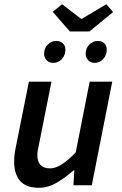

<svg xmlns="http://www.w3.org/2000/svg" viewBox="-20 -878 577 910"><path d="M164 12Q103 12 75 -21Q47 -54 47 -112Q47 -129 49 -145.5Q51 -162 55 -181L117 -491H224L165 -195Q161 -178 159 -166Q157 -154 157 -143Q157 -80 218 -80Q267 -80 339 -156L405 -491H512L415 0H328L332 -70H328Q291 -37 249.5 -12.5Q208 12 164 12ZM311 -729 230 -822 274 -858 364 -789H368L484 -858L516 -821L404 -729ZM232 -580Q213 -580 201 -592.5Q189 -605 189 -623Q189 -649 206 -666.5Q223 -684 246 -684Q266 -684 278 -672.5Q290 -661 290 -642Q290 -617 273.5 -598.5Q257 -580 232 -580ZM429 -580Q410 -580 398 -592.5Q386 -605 386 -623Q386 -649 403 -666.5Q420 -684 444 -684Q463 -684 474.5 -672.5Q486 -661 486 -642Q486 -617 469.5 -598.5Q453 -580 429 -580Z"/></svg>

Font: Source Sans Pro SemiBold
Style: Italic
Weight: 600
Italic angle: -11°
Designer: Paul D. Hunt
Foundry: Adobe Systems Incorporated
Version: Version 1.095;hotconv 1.0.109;makeotfexe 2.5.65596